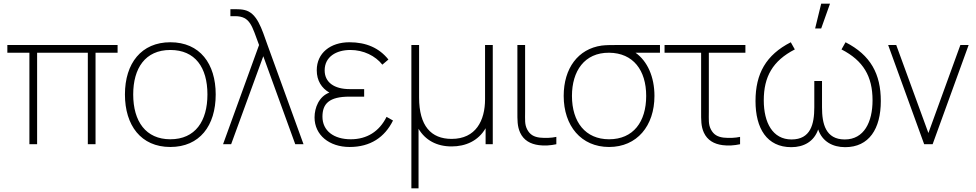

<svg xmlns="http://www.w3.org/2000/svg" viewBox="-20 -785 5312 1045"><path d="M140 0H182V-498H458V0H500V-498H620V-540H20V-498H140Z M907 15C1066 15 1154 -100 1154 -271C1154 -438 1068 -555 907 -555C750 -555 660 -441 660 -271C660 -103 747 15 907 15ZM907 -27C774 -27 705 -124 705 -271C705 -413 770 -513 907 -513C1042 -513 1109 -418 1109 -271C1109 -126 1043 -27 907 -27Z M1194 0H1238L1413 -479L1587 0H1632L1436 -540C1404 -629 1380 -716 1309 -731C1296 -734 1278 -735 1264 -735H1234V-697H1259C1343 -697 1351 -643 1390 -540Z M1883 15C1996 15 2074 -38 2119 -129L2084 -149C2044 -69 1977 -27 1889 -27C1797 -27 1735 -73 1735 -150C1735 -221 1772 -259 1882 -259H1962V-300H1883C1799 -300 1747 -337 1747 -402C1747 -476 1810 -513 1887 -513C1959 -513 2023 -481 2061 -433L2094 -461C2044 -524 1973 -555 1882 -555C1778 -555 1704 -496 1704 -403C1704 -345.5 1730.5 -305.5 1772.5 -281C1716 -260 1692 -198.5 1692 -146C1692 -50 1772 15 1883 15Z M2219 240H2258V-84C2295 -22 2357 12 2438 12C2514 12 2583 -18 2623 -87V0H2662V-540H2620V-245C2620 -129 2570 -29 2438 -29C2326 -29 2261 -100 2261 -254V-540H2219Z M2913 5C2942 9 2976 7 3008 0V-40C2981 -34 2948 -33 2918 -36C2886 -40 2864 -52 2849 -81C2835 -109 2838 -132 2838 -179V-540H2796V-179C2796 -132 2795 -98 2811 -63C2830 -22 2866 -1 2913 5Z M3295 15C3447 15 3542 -100 3542 -263C3542 -367 3503.5 -452.5 3439 -498H3572V-540H3335C3311 -540 3279 -540 3255 -537C3126 -519 3048 -413 3048 -263C3048 -100 3143 15 3295 15ZM3295 -27C3167 -27 3093 -120 3093 -263C3093 -398 3161 -499 3295 -498C3427 -497 3497 -402 3497 -263C3497 -122 3427 -27 3295 -27Z M3913 5C3942 9 3976 7 4008 0V-40C3981 -34 3948 -33 3918 -36C3886 -40 3864 -52 3849 -81C3835 -109 3838 -132 3838 -179V-498H4037V-540H3597V-498H3796V-179C3796 -132 3795 -98 3811 -63C3830 -22 3866 -1 3913 5Z M4449.5 -765 4416.5 -630H4449.5L4497.5 -765ZM4287 16C4354.5 16 4410.5 -14.5 4433 -80.5C4455.5 -14.5 4512 16 4580 16C4710 16 4774 -84 4774 -235C4774 -382 4719 -485 4582 -555L4560 -516C4679 -455 4729 -369 4729 -239C4729 -121 4683 -26 4578 -26C4473 -26 4454 -112 4454 -201V-344H4412V-201C4412 -109 4392 -26 4288 -26C4185 -26 4137 -118 4137 -239C4137 -367 4185 -454 4306 -516L4284 -555C4149 -486 4092 -384 4092 -235C4092 -86 4154 16 4287 16Z M5010 0H5056L5252 -540H5207L5033 -61L4858 -540H4814Z"/></svg>

Font: Hauora ExtraLight
Style: Regular
Weight: 200
Designer: Mikhail Sharanda
Foundry: WCYS & Co.
Version: Version 1.010